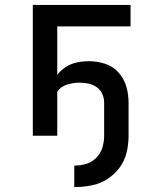

<svg xmlns="http://www.w3.org/2000/svg" viewBox="-20 -550 616 778"><path d="M281 208Q316 208 350 201.5Q384 195 413.5 176.5Q443 158 464 130Q485 102 493 68Q501 34 501 0V-134Q501 -167 492 -199Q483 -231 460 -256.5Q437 -282 405 -292Q373 -302 340 -302Q316 -302 292 -297Q268 -292 247.5 -279Q227 -266 212 -247V-443H509V-530H113V0H212V-178Q226 -199 251 -207Q276 -215 301 -215Q319 -215 337.5 -211.5Q356 -208 371.5 -197Q387 -186 394.5 -169Q402 -152 402 -134V0Q402 24 395 47.5Q388 71 370.5 89Q353 107 329.5 114Q306 121 281 121Z"/></svg>

Font: Iosevka Sparkle Medium
Style: Regular
Weight: 500
Designer: Belleve Invis
Foundry: Belleve Invis
Version: Version 4.5.0; ttfautohint (v1.8.3)